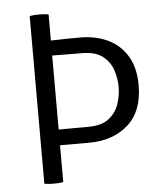

<svg xmlns="http://www.w3.org/2000/svg" viewBox="-51 -731 661 779"><g transform="rotate(-5 280.0 -341.5)"><path d="M98.5 -683Q113 -686 136 -686Q159.5 -686 175.5 -683V-576.5Q204.5 -577.5 234.2 -578Q264 -578.5 294 -578.5Q358 -578.5 407.8 -554.8Q457.5 -531 486 -483.5Q514.5 -436 514.5 -365Q514.5 -259 453 -204.5Q391.5 -150 294 -150H175.5V0Q159.5 3 136 3Q113 3 98.5 0ZM296 -514.5Q274.5 -514.5 241 -514.8Q207.5 -515 175.5 -515.5V-214Q206.5 -214.5 242.2 -214.5Q278 -214.5 296 -214.5Q351.5 -214.5 381 -238.2Q410.5 -262 421.8 -296.8Q433 -331.5 433 -365Q433 -399.5 421.8 -433.8Q410.5 -468 381 -491.2Q351.5 -514.5 296 -514.5Z"/></g></svg>

Font: Signika SC Light
Style: Regular
Weight: 300
Designer: Anna Giedryś
Foundry: Anna Giedryś
Version: Version 2.000; ttfautohint (v1.8.3) -l 8 -r 50 -G 200 -x 9 -